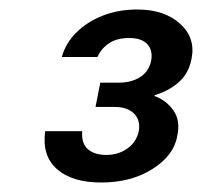

<svg xmlns="http://www.w3.org/2000/svg" viewBox="-20 -727 425 404"><path d="M110 -607Q118 -636 140.5 -658.5Q163 -681 196 -694Q229 -707 269 -707Q326 -707 359 -677Q392 -647 383 -603Q377 -572 355.5 -553.5Q334 -535 306 -527L305 -525Q330 -516 345 -494.5Q360 -473 353 -441Q346 -400 301 -371.5Q256 -343 193 -343Q132 -343 100 -371Q68 -399 75 -451H153Q151 -425 165 -413Q179 -401 204 -401Q229 -401 248 -414.5Q267 -428 272 -451Q276 -474 262 -488Q248 -502 221 -502H181L191 -553H229Q256 -553 274.5 -564.5Q293 -576 298 -599Q302 -621 290 -634Q278 -647 252 -647Q226 -647 209.5 -636Q193 -625 185 -607Z"/></svg>

Font: Albert Sans Medium
Style: Italic
Weight: 500
Italic angle: -11.25°
Designer: Andreas Rasmussen
Foundry: a.Foundry
Version: Version 1.025